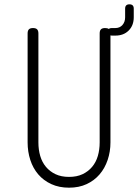

<svg xmlns="http://www.w3.org/2000/svg" viewBox="-20 -860 640 890"><path d="M498 -695Q495 -695 492 -696V-200Q492 -157 479 -118.5Q466 -80 441.5 -51.5Q417 -23 381.5 -6.5Q346 10 300 10Q254 10 218 -6.5Q182 -23 157.5 -51.5Q133 -80 120.5 -118.5Q108 -157 108 -200V-705Q108 -718 114 -724Q120 -730 133 -730Q146 -730 152 -724Q158 -718 158 -705V-200Q158 -166 166.5 -137Q175 -108 193 -86.5Q211 -65 237.5 -52.5Q264 -40 300 -40Q336 -40 362.5 -52.5Q389 -65 407 -86.5Q425 -108 433.5 -137Q442 -166 442 -200V-705Q442 -718 448 -724Q454 -730 467 -730Q478 -730 484 -726H485Q489 -730 498 -730H515Q535 -730 547.5 -744Q560 -758 560 -780V-820Q560 -830 565 -835Q570 -840 580 -840Q590 -840 595 -835Q600 -830 600 -820V-780Q600 -742 576.5 -718.5Q553 -695 515 -695Z"/></svg>

Font: Maple Mono NL Thin
Style: Regular
Weight: 250
Monospace: yes
Designer: subframe7536
Version: Version 7.000